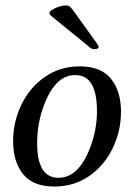

<svg xmlns="http://www.w3.org/2000/svg" viewBox="-20 -673 491 703"><path d="M28 -156Q28 -227 58.5 -290Q89 -353 144.5 -391.5Q200 -430 272 -430Q350 -430 386.5 -384.5Q423 -339 423 -264Q423 -193 392.5 -130Q362 -67 306.5 -28.5Q251 10 179 10Q101 10 64.5 -35.5Q28 -81 28 -156ZM317 -152Q336 -211 335 -272Q333 -397 258 -398Q183 -401 140 -285Q116 -221 116 -148Q116 -23 193 -22Q274 -21 317 -152ZM306 -502 167 -615Q161 -621 161 -626Q161 -633 182 -643Q203 -653 221 -653Q230 -653 234.5 -650Q239 -647 250 -632L332 -518Q341 -506 341 -501Q341 -493 324 -493Q315 -493 306 -502Z"/></svg>

Font: Unna
Style: Italic
Weight: 400
Italic angle: -8.05°
Designer: Jorge de Buen Unna
Foundry: Omnibus-Type
Version: Version 2.008